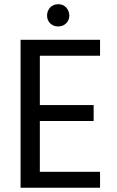

<svg xmlns="http://www.w3.org/2000/svg" viewBox="-20 -886 553 906"><path d="M168 -390.1H421.9V-314.9H168V-75.2H452.1V0H77.1V-698.2H452.1V-623H168ZM202.1 -813Q202.1 -834 216.8 -851.1Q231.9 -866.2 254.9 -866.2Q276.9 -866.2 292 -851.1Q307.1 -833.5 307.1 -813Q307.1 -791 292 -775.9Q277.3 -761.2 254.9 -761.2Q231.4 -761.2 216.8 -775.9Q202.1 -790.5 202.1 -813Z"/></svg>

Font: PoppinsZ
Style: Regular
Weight: 400
Designer: Ninad Kale (Devanagari), Jonny Pinhorn (Latin)
Foundry: Indian Type Foundry
Version: Version 3.002;FEAKit 1.0